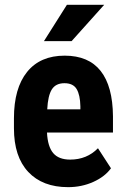

<svg xmlns="http://www.w3.org/2000/svg" viewBox="-20 -770 519 800"><path d="M263.7 9.8Q157.2 9.8 97.7 -53.7Q38.1 -117.2 38.1 -235.4V-277.3Q38.1 -402.3 92.8 -470.2Q147.5 -538.1 249.5 -538.1Q349.1 -538.1 399.4 -474.4Q449.7 -410.6 450.7 -285.6V-217.8H175.8Q178.7 -159.2 201.7 -132.1Q224.6 -105 272.5 -105Q341.8 -105 388.2 -152.3L442.4 -68.8Q417 -33.7 368.7 -12Q320.3 9.8 263.7 9.8ZM176.8 -314.5H314.9V-327.1Q314 -374.5 299.3 -398.9Q284.7 -423.3 248.5 -423.3Q212.4 -423.3 196 -397.5Q179.7 -371.6 176.8 -314.5ZM258.8 -750H414.1L278.3 -598.6H163.1Z"/></svg>

Font: TypoPRO Roboto
Style: Bold
Weight: 700
Designer: Google
Version: Version 2.136; 2016